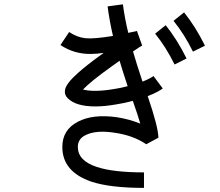

<svg xmlns="http://www.w3.org/2000/svg" viewBox="-20 -829 1040 907"><path d="M409.2 -574.2Q330.1 -573.2 265.6 -616.2L306.6 -677.7Q344.7 -652.3 384.3 -648.4Q423.8 -644.5 513.7 -659.2Q497.1 -730.5 488.3 -798.8L560.5 -808.6Q569.3 -742.2 585.9 -673.8Q604.5 -677.7 627 -682.6L651.4 -614.3Q651.4 -614.3 652.3 -614.3Q643.6 -610.4 608.4 -585.9Q626 -524.4 653.3 -443.4Q689.5 -458 705.1 -469.7L749 -411.1Q723.6 -392.6 677.7 -375Q726.6 -232.4 728.5 -178.7L670.9 -147.5Q609.4 -189.5 520.5 -202.1Q431.6 -215.8 381.8 -189.5Q347.7 -171.9 347.7 -134.8Q347.7 -70.3 435.5 -41Q512.7 -14.6 660.2 -14.6V58.6Q501 58.6 412.1 29.3Q274.4 -17.6 274.4 -134.8Q274.4 -215.8 347.7 -253.9Q418 -291 531.2 -275.4Q588.9 -266.6 642.6 -245.1Q632.8 -280.3 607.4 -352.5Q568.4 -341.8 529.3 -335.9Q474.6 -326.2 430.7 -326.2Q337.9 -326.2 299.8 -365.2Q283.2 -380.9 287.1 -404.3Q292 -434.6 349.6 -485.4Q388.7 -520.5 455.1 -568.4Q461.9 -573.2 469.7 -579.1Q435.5 -574.2 409.2 -574.2ZM544.9 -542Q523.4 -527.3 503.9 -512.7Q408.2 -444.3 372.1 -406.2Q422.9 -392.6 517.6 -408.2Q550.8 -413.1 583 -421.9Q560.5 -489.3 544.9 -542ZM861.3 -552.7 804.7 -524.4Q763.7 -607.4 712.9 -669.9L762.7 -710Q817.4 -641.6 861.3 -552.7ZM948.2 -613.3 891.6 -585Q850.6 -668 799.8 -730.5L849.6 -770.5Q904.3 -702.1 948.2 -613.3Z"/></svg>

Font: irohakakuC Regular
Style: Regular
Weight: 400
Designer: [Source Han Sans]
Ryoko NISHIZUKA Ë•øÂ°öÊ∂ºÂ≠ê (kana & ideographs); Paul D. Hunt (Latin, Greek & Cyrillic); Wenlong ZHAN
Version: Version 1.001.20160904